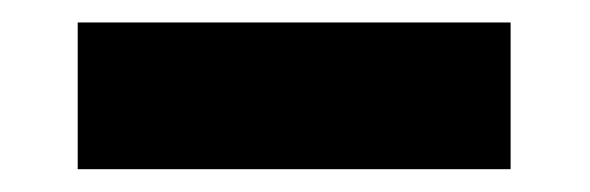

<svg xmlns="http://www.w3.org/2000/svg" viewBox="-20 -351 522 170"><path d="M48.8 -201.2V-331.1H432.1V-201.2Z"/></svg>

Font: LT Superior Black
Style: Regular
Weight: 900
Designer: Daniel Lyons
Foundry: LyonsType
Version: Version 2.005